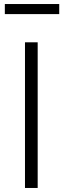

<svg xmlns="http://www.w3.org/2000/svg" viewBox="-20 -933 314 953"><path d="M274 -913H4V-863H274ZM104 -723V0H167V-723Z"/></svg>

Font: United Sans ExtraLight
Style: Regular
Weight: 200
Designer: Pablo Impallari, Rodrigo Fuenzalida (Modified by Dan O. Williams)
Version: Version 1.000;PS 001.000;hotconv 1.0.88;makeotf.lib2.5.64775